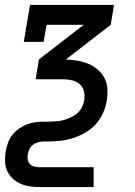

<svg xmlns="http://www.w3.org/2000/svg" viewBox="-24 -540 544 775"><path d="M135 215Q114 215 94.5 212Q75 209 57.5 201Q40 193 26 179.5Q12 166 4.5 148.5Q-3 131 -3.5 111Q-4 91 -1 71Q2 54 8 37Q14 20 25 5.5Q36 -9 51.5 -20Q67 -31 83.5 -37.5Q100 -44 117.5 -46.5Q135 -49 152 -49H170Q185 -49 200 -50Q215 -51 229.5 -54.5Q244 -58 258.5 -64.5Q273 -71 285.5 -81Q298 -91 305.5 -105Q313 -119 316 -134Q319 -153 315 -170.5Q311 -188 298.5 -199.5Q286 -211 268 -215.5Q250 -220 231 -220H120L133 -300L314 -440H164L152 -371H72L97 -520H436L423 -440L242 -300Q266 -299 289 -295Q312 -291 332.5 -282.5Q353 -274 370 -259.5Q387 -245 397.5 -225Q408 -205 409.5 -181.5Q411 -158 407 -134Q403 -109 392 -84Q381 -59 363 -39Q345 -19 321 -5Q297 9 272 17Q247 25 221.5 28Q196 31 171 31H152Q142 31 130.5 34Q119 37 109.5 44Q100 51 95 61.5Q90 72 88 83Q86 94 88 104.5Q90 115 96.5 122Q103 129 113.5 132Q124 135 134 135H354V215Z"/></svg>

Font: Iosevka Curly Slab Medium
Style: Italic
Weight: 500
Italic angle: -9°
Monospace: yes
Designer: Belleve Invis
Foundry: Belleve Invis
Version: Version 22.1.2; ttfautohint (v1.8.4)